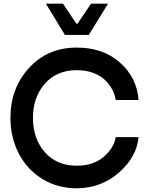

<svg xmlns="http://www.w3.org/2000/svg" viewBox="-20 -1020 842 1050"><path d="M231 -1000H324.2L400.9 -886.2L478 -1000H570.8L465.8 -829.1H335ZM399.9 9.8Q294.9 9.8 211.4 -41.5Q127.9 -92.8 82.5 -180.9Q37.1 -269 37.1 -375Q37.1 -538.1 139.2 -648.9Q241.2 -759.8 399.9 -759.8Q543.9 -759.8 636.5 -677.5Q729 -595.2 737.8 -473.1H612.8Q608.9 -501 595 -528.1Q581.1 -555.2 556.6 -580.1Q532.2 -605 491.7 -620.6Q451.2 -636.2 399.9 -636.2Q290 -636.2 225.1 -562Q160.2 -487.8 160.2 -375Q160.2 -262.2 225.1 -188Q290 -113.8 399.9 -113.8Q490.7 -113.8 547.4 -162.8Q604 -211.9 612.8 -270H737.8Q728 -162.1 630.9 -76.7Q533.7 8.8 399.9 9.8Z"/></svg>

Font: Oakes Grotesk
Style: SemiBold
Weight: 600
Designer: Samuel Oakes
Foundry: Samuel Oakes
Version: Version 1.0 | wf-rip DC20170320